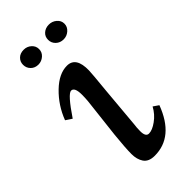

<svg xmlns="http://www.w3.org/2000/svg" viewBox="-199 -637 692 692"><g transform="rotate(-45 147.0 -291.0)"><path d="M109.4 -528.8Q96.7 -517.6 80.6 -517.6Q63 -517.6 51.8 -528.8Q40.5 -540 40.5 -556.2Q40.5 -572.3 51.8 -583Q62.5 -593.3 80.6 -593.3Q97.2 -593.3 109.4 -582.5Q121.6 -571.8 121.6 -555.7Q121.6 -539.6 109.4 -528.8ZM251 -555.7Q251 -540 238.3 -528.8Q225.6 -517.6 209 -517.6Q191.4 -517.6 179.7 -528.8Q168 -540 168 -556.2Q168 -572.8 179.7 -583Q191.4 -593.3 209 -593.3Q225.6 -593.3 238.3 -582.5Q251 -571.8 251 -555.7ZM172.4 -124Q169.9 -106.4 169.9 -88.4Q169.9 -60.1 186.5 -60.1Q203.6 -60.1 226.6 -76.7Q250.5 -93.8 264.6 -120.1L285.2 -106Q241.2 11.2 144.5 11.2Q114.3 11.2 101.6 -7.3Q89.4 -25.4 89.4 -52.7Q89.4 -82.5 95.7 -144.5L113.3 -298.3Q114.7 -314.9 114.7 -330.1Q114.7 -368.2 97.2 -368.2Q80.6 -368.2 29.8 -292.5L6.3 -308.1Q27.3 -363.3 68.8 -403.3Q109.4 -442.4 149.9 -442.4Q195.8 -442.4 194.3 -374Q194.3 -362.8 186 -277.8Z"/></g></svg>

Font: Neuton Cursive
Style: Regular
Weight: 500
Designer: Brian M Zick
Version: Version 1.43